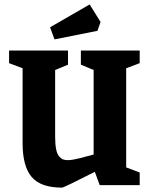

<svg xmlns="http://www.w3.org/2000/svg" viewBox="-20 -836 681 867"><path d="M226.1 -658.2 206.1 -712.9 384.8 -815.9 434.1 -736.8 419.9 -696.8ZM259.8 11.2Q163.6 11.2 122.8 -37.1Q82 -85.4 82 -189.9V-527.8L21 -550.8V-607.9H287.1V-543.9L229 -520V-219.2Q229 -184.6 233.4 -162.6Q237.8 -140.6 246.6 -130.1Q255.4 -119.6 264.6 -116.2Q273.9 -112.8 288.1 -112.8Q296.9 -112.8 313 -115.7Q329.1 -118.7 341.1 -121.8Q353 -125 375.2 -130.9Q397.5 -136.7 402.8 -138.2V-520L345.2 -543.9V-607.9H610.8V-550.8L549.8 -527.8V-80.1L610.8 -57.1V0H430.2L408.2 -60.1Q268.6 11.2 259.8 11.2Z"/></svg>

Font: Grenze
Style: Bold
Weight: 700
Designer: Renata Polastri
Foundry: Omnibus-Type
Version: Version 1.002;PS 001.002;hotconv 1.0.88;makeotf.lib2.5.64775